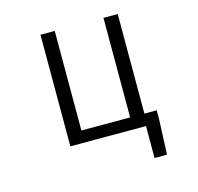

<svg xmlns="http://www.w3.org/2000/svg" viewBox="-129 -871 1259 1219"><g transform="rotate(-15 500.0 -261.5)"><path d="M749 -79.1H830.1V-23.4L820.3 210H738.3V0H241.2V-733.4H335V-79.1H655.3V-733.4H749Z"/></g></svg>

Font: Gen Shin Gothic Monospace Regular
Style: Regular
Weight: 400
Designer: [Source Han Sans]
Ryoko NISHIZUKA  (kana & ideographs); Paul D. Hunt (Latin, Greek & Cyrillic); Wenlong ZHANG  (bopomofo
Version: Version 1.002.20150607